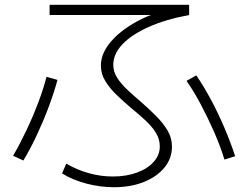

<svg xmlns="http://www.w3.org/2000/svg" viewBox="-20 -756 1040 805"><path d="M458 29Q401 29 343 14Q285 -1 240 -29L258 -70Q302 -44 352 -30Q402 -16 453 -16Q510 -16 554.5 -32.5Q599 -49 624.5 -77.5Q650 -106 650 -142Q650 -173 633.5 -199.5Q617 -226 589.5 -251.5Q562 -277 530 -303Q497 -331 468 -359Q439 -387 421 -417Q403 -447 403 -481Q403 -526 435.5 -569.5Q468 -613 527.5 -650.5Q587 -688 668 -713L680 -693H188V-736H773V-693Q675 -675 603.5 -643Q532 -611 493.5 -570.5Q455 -530 455 -484Q455 -456 471 -430.5Q487 -405 513.5 -380Q540 -355 571 -329Q605 -299 634.5 -269.5Q664 -240 682.5 -209Q701 -178 701 -141Q701 -92 669.5 -53.5Q638 -15 583 7Q528 29 458 29ZM35 -103Q64 -153 91 -210Q118 -267 140 -325Q162 -383 175 -434L221 -421Q207 -369 185 -310Q163 -251 136 -193Q109 -135 78 -83ZM921 -87Q904 -143 878 -202Q852 -261 822.5 -317Q793 -373 762 -417L803 -440Q834 -395 864.5 -338Q895 -281 921 -220Q947 -159 966 -101Z"/></svg>

Font: M PLUS 1 Thin Light
Style: Regular
Weight: 300
Version: Version 1.001